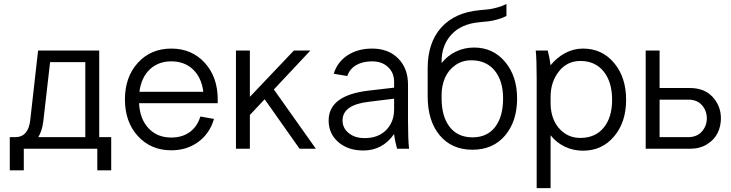

<svg xmlns="http://www.w3.org/2000/svg" viewBox="-20 -757 3722 977"><path d="M173.8 -500H484.9V-59.1H545.9V109.9H475.1V0H101.1V109.9H29.8V-59.1H57.1Q124 -59.1 133.8 -145ZM200.2 -138.2Q194.3 -91.3 174.8 -59.1H414.1V-440.9H234.9Z M851.6 -509.8Q956.1 -509.8 1022 -437.3Q1087.9 -364.7 1087.9 -251V-231.9H687.5Q691.9 -150.9 736.1 -104Q780.3 -57.1 851.6 -57.1Q907.2 -57.1 945.6 -85Q983.9 -112.8 999.5 -164.1L1068.8 -151.9Q1047.9 -78.6 989.7 -35.4Q931.6 7.8 851.6 7.8Q747.6 7.8 681.6 -64.5Q615.7 -136.7 615.7 -251Q615.7 -365.2 681.6 -437.5Q747.6 -509.8 851.6 -509.8ZM851.6 -444.8Q785.2 -444.8 741.9 -403.6Q698.7 -362.3 689.5 -290H1014.6Q1005.4 -362.8 961.9 -403.8Q918.5 -444.8 851.6 -444.8Z M1180.7 0V-500H1251.5V-264.2L1475.6 -500H1559.6L1373.5 -301.8L1587.4 0H1504.4L1326.7 -252L1251.5 -171.9V0Z M2061.5 0H2000.5Q1989.3 -40 1985.4 -75.2Q1926.8 8.8 1829.1 8.8Q1751 8.8 1701.7 -33.9Q1652.3 -76.7 1652.3 -144Q1652.3 -272 1855.5 -295.9L1985.4 -311V-340.8Q1985.4 -387.2 1954.3 -416Q1923.3 -444.8 1873.5 -444.8Q1825.7 -444.8 1792.7 -425.8Q1759.8 -406.7 1747.1 -370.1L1678.2 -381.8Q1696.8 -441.9 1748.8 -475.8Q1800.8 -509.8 1873.5 -509.8Q1956.5 -509.8 2006.3 -459.5Q2056.2 -409.2 2056.2 -326.2V-140.1Q2056.2 -49.8 2061.5 0ZM1835.4 -54.2Q1904.3 -54.2 1944.8 -95Q1985.4 -135.7 1985.4 -201.2V-254.9L1854.5 -238.8Q1723.1 -223.1 1723.1 -144Q1723.1 -105 1754.6 -79.6Q1786.1 -54.2 1835.4 -54.2Z M2227.1 -273.9V-255.9Q2227.1 -164.1 2268.3 -111.1Q2309.6 -58.1 2384.3 -58.1Q2459 -58.1 2499.5 -110.8Q2540 -163.6 2540 -255.9Q2540 -345.7 2497.1 -397.9Q2454.1 -450.2 2378.4 -450.2Q2331.5 -450.2 2296.4 -425Q2261.2 -399.9 2244.1 -360.4Q2227.1 -320.8 2227.1 -273.9ZM2156.2 -267.1V-409.2Q2156.2 -540.5 2225.6 -617.2Q2294.9 -693.8 2420.4 -705.1Q2450.7 -707.5 2467.5 -709.7Q2484.4 -711.9 2510 -718.8Q2535.6 -725.6 2557.1 -736.8V-675.8Q2535.6 -664.6 2510 -657.7Q2484.4 -650.9 2467.5 -648.7Q2450.7 -646.5 2420.4 -644Q2327.1 -635.7 2277.1 -581.1Q2227.1 -526.4 2227.1 -444.8V-436Q2257.3 -474.1 2300 -494.6Q2342.8 -515.1 2392.1 -515.1Q2488.8 -515.1 2550 -442.4Q2611.3 -369.6 2611.3 -255.9Q2611.3 -139.6 2550 -67.4Q2488.8 4.9 2384.3 4.9Q2278.8 4.9 2217.5 -68.4Q2156.2 -141.6 2156.2 -267.1Z M2781.7 -68.8V200.2H2710.9V-359.9Q2710.9 -455.1 2706.1 -500H2767.1Q2776.4 -465.3 2781.7 -424.8Q2812.5 -463.4 2855.2 -486.6Q2897.9 -509.8 2946.8 -509.8Q3043.5 -509.8 3104.7 -436.8Q3166 -363.8 3166 -249Q3166 -135.3 3104.7 -62.7Q3043.5 9.8 2946.8 9.8Q2897.5 9.8 2854.5 -10.5Q2811.5 -30.8 2781.7 -68.8ZM2781.7 -264.2V-231Q2781.7 -184.1 2798.8 -144.8Q2815.9 -105.5 2851.1 -80.3Q2886.2 -55.2 2933.1 -55.2Q3008.8 -55.2 3051.8 -107.2Q3094.7 -159.2 3094.7 -249Q3094.7 -340.3 3051.5 -393.6Q3008.3 -446.8 2933.1 -446.8Q2865.7 -446.8 2823.7 -393.3Q2781.7 -339.8 2781.7 -264.2Z M3265.6 -500H3336.4V-309.1H3490.7Q3564.9 -309.1 3606.7 -263.2Q3648.4 -217.3 3648.4 -154.8Q3648.4 -114.3 3631.3 -79.8Q3614.3 -45.4 3577.6 -22.7Q3541 0 3490.7 0H3265.6ZM3336.4 -250V-59.1H3481.4Q3525.9 -59.1 3551.3 -87.6Q3576.7 -116.2 3576.7 -154.8Q3576.7 -193.8 3551.8 -221.9Q3526.9 -250 3481.4 -250Z"/></svg>

Font: LT Superior
Style: Regular
Weight: 400
Designer: Daniel Lyons
Foundry: LyonsType
Version: Version 1.000